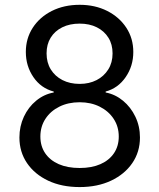

<svg xmlns="http://www.w3.org/2000/svg" viewBox="-20 -757 653 787"><path d="M306.6 9.8Q232.9 9.8 177.5 -16.4Q122.1 -42.5 90.8 -88.4Q59.6 -134.3 59.6 -193.4Q59.6 -239.3 77.9 -278.6Q96.2 -317.9 128.2 -344.2Q160.2 -370.6 200.2 -377.9V-381.8Q147.9 -395.5 116.9 -440.9Q85.9 -486.3 85.9 -543.9Q85.9 -599.6 114.3 -643.3Q142.6 -687 192.6 -712.2Q242.7 -737.3 306.6 -737.3Q369.6 -737.3 419.4 -712.2Q469.2 -687 497.8 -643.3Q526.4 -599.6 526.4 -543.9Q526.4 -486.3 495.1 -440.9Q463.9 -395.5 413.1 -381.8V-377.9Q452.1 -370.6 484.1 -344.2Q516.1 -317.9 534.9 -278.6Q553.7 -239.3 553.7 -193.4Q553.7 -134.3 522.2 -88.4Q490.7 -42.5 435.1 -16.4Q379.4 9.8 306.6 9.8ZM306.6 -68.4Q356 -68.4 391.8 -84.2Q427.7 -100.1 447.3 -129.2Q466.8 -158.2 466.8 -197.3Q466.8 -238.3 445.8 -270Q424.8 -301.8 388.7 -319.8Q352.5 -337.9 306.6 -337.9Q259.8 -337.9 223.4 -319.8Q187 -301.8 166.3 -270Q145.5 -238.3 145.5 -197.3Q145.5 -158.2 165 -129.2Q184.6 -100.1 220.7 -84.2Q256.8 -68.4 306.6 -68.4ZM306.6 -413.1Q345.7 -413.1 376 -428.7Q406.2 -444.3 423.8 -472.4Q441.4 -500.5 441.4 -538.1Q441.4 -575.2 424.3 -602.5Q407.2 -629.9 377 -645Q346.7 -660.2 306.6 -660.2Q265.6 -660.2 235.1 -645Q204.6 -629.9 187.7 -602.5Q170.9 -575.2 170.9 -538.1Q170.9 -500.5 188.2 -472.4Q205.6 -444.3 236.1 -428.7Q266.6 -413.1 306.6 -413.1Z"/></svg>

Font: Inter
Style: Regular
Weight: 400
Designer: Rasmus Andersson
Foundry: rsms
Version: Version 4.000;git-8c9346024